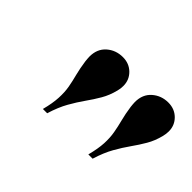

<svg xmlns="http://www.w3.org/2000/svg" viewBox="-61 -915 602 602"><g transform="rotate(45 240.0 -614.0)"><path d="M352.5 -467.5Q361.5 -502 362.8 -527.5Q364 -553 360.2 -574Q356.5 -595 350.8 -617Q345 -639 341 -667Q340.5 -672.5 340 -677.5Q339.5 -682.5 339.5 -687Q339.5 -721 361.8 -740.5Q384 -760 415 -760Q443 -760 461.5 -741.8Q480 -723.5 480 -697Q480 -691.5 479.2 -685.5Q478.5 -679.5 477 -674Q470 -646 457 -623.8Q444 -601.5 428.5 -579.8Q413 -558 398 -531.5Q383 -505 371.5 -467.5ZM151 -467.5Q160 -502 161.2 -527.5Q162.5 -553 158.8 -574Q155 -595 149.2 -617Q143.5 -639 139.5 -667Q139 -672.5 138.5 -677.5Q138 -682.5 138 -687Q138 -721 160.2 -740.5Q182.5 -760 213.5 -760Q241.5 -760 260 -741.8Q278.5 -723.5 278.5 -697Q278.5 -691.5 277.8 -685.5Q277 -679.5 275.5 -674Q268.5 -646 255.5 -623.8Q242.5 -601.5 227 -579.8Q211.5 -558 196.5 -531.5Q181.5 -505 170 -467.5Z"/></g></svg>

Font: Bodoni Moda 11pt SemiBold
Style: Italic
Weight: 600
Italic angle: -13°
Designer: Owen Earl
Foundry: indestructible type
Version: Version 2.004